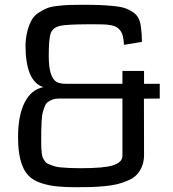

<svg xmlns="http://www.w3.org/2000/svg" viewBox="-20 -763 717 794"><path d="M575.7 -122.1Q575.7 -95.7 567.1 -75Q558.6 -54.2 545.4 -40.3Q532.2 -26.4 509.5 -16.6Q486.8 -6.8 465.6 -1.5Q444.3 3.9 412.6 6.8Q380.9 9.8 356.2 10.5Q331.5 11.2 295.9 11.2Q239.7 11.2 202.1 6.1Q164.6 1 134.5 -12Q104.5 -24.9 87.9 -48.6Q71.3 -72.3 63 -108.2Q54.7 -144 54.7 -196.3Q54.7 -285.2 81.8 -338.9Q108.9 -392.6 159.2 -402.8Q85.4 -425.8 85.4 -577.6Q86.9 -611.8 94.2 -637.9Q101.6 -664.1 111.6 -681.4Q121.6 -698.7 140.1 -710.7Q158.7 -722.7 174.3 -729Q189.9 -735.4 217.5 -738.5Q245.1 -741.7 264.2 -742.4Q283.2 -743.2 316.4 -743.2Q362.8 -743.2 391.4 -742.2Q419.9 -741.2 450.7 -738Q481.4 -734.9 499 -728.5Q516.6 -722.2 532 -711.2Q547.4 -700.2 554.4 -684.1Q561.5 -668 563.5 -645.5Q566.9 -619.6 566.9 -589.8L492.7 -577.6Q491.7 -598.6 488 -613.3Q484.4 -627.9 477.1 -637.2Q469.7 -646.5 460.7 -651.6Q451.7 -656.7 436.8 -659.2Q421.9 -661.6 406.2 -662.1Q390.6 -662.6 367.2 -662.6Q353 -662.6 345.2 -662.6Q252.9 -662.1 229 -656.2Q198.7 -649.4 189.5 -625.5Q181.6 -601.6 181.6 -531.7Q181.6 -484.4 190.4 -458.5Q199.2 -432.6 213.4 -424.6Q227.5 -416.5 251.5 -416.5H486.3V-469.7H575.7V-416.5H640.6V-355.5L575.2 -355Q575.7 -175.3 575.7 -122.1ZM486.3 -115.2V-355.5H224.1Q208.5 -355.5 197.3 -351.3Q186 -347.2 178 -341.3Q169.9 -335.4 164.8 -322.3Q159.7 -309.1 156.7 -297.9Q153.8 -286.6 152.3 -264.2Q150.9 -241.7 150.6 -224.9Q150.4 -208 150.4 -176.8Q150.4 -159.7 150.9 -150.1Q151.4 -140.6 152.8 -128.4Q154.3 -116.2 157.5 -109.9Q160.6 -103.5 166 -95.9Q171.4 -88.4 180.2 -84.7Q189 -81.1 200.7 -76.9Q212.4 -72.8 229 -71Q245.6 -69.3 266.1 -68.4Q286.6 -67.4 313.5 -67.4Q407.2 -67.4 445.1 -78.6Q482.9 -89.8 486.3 -115.2Z"/></svg>

Font: Coda
Style: Regular
Weight: 400
Designer: vernon adams
Foundry: vernon adams
Version: Version 2.001; ttfautohint (v0.8) -r 50 -G 200 -x